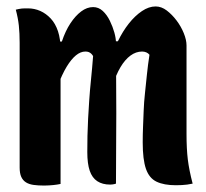

<svg xmlns="http://www.w3.org/2000/svg" viewBox="-20 -570 640 596"><path d="M578 0Q569 2 561 3Q553 4 544.5 4.5Q536 5 526 5Q489 5 466 -6Q443 -17 433 -46Q423 -75 423 -128Q423 -152 424 -176.5Q425 -201 426 -227Q427 -253 430 -280.5Q433 -308 436 -338Q439 -368 444 -400Q440 -405 434 -407.5Q428 -410 421 -410Q402 -410 385 -397.5Q368 -385 354 -361.5Q340 -338 330 -305V-442H346Q361 -473 380 -497Q399 -521 420.5 -535.5Q442 -550 463 -550Q481 -550 497.5 -537.5Q514 -525 528 -506.5Q542 -488 550.5 -467Q559 -446 559 -429Q559 -394 559 -359.5Q559 -325 559 -291Q559 -257 559 -223Q559 -189 559 -154Q559 -108 563 -75Q567 -42 578 0ZM340 0Q338 1 335 1.5Q332 2 329 2.5Q326 3 322 3Q298 3 282 -7.5Q266 -18 258.5 -40Q251 -62 251 -98Q251 -123 251.5 -148.5Q252 -174 253.5 -201.5Q255 -229 257 -259Q259 -289 262.5 -323Q266 -357 269 -396Q266 -401 262.5 -404Q259 -407 255 -408.5Q251 -410 245 -410Q230 -410 215.5 -398Q201 -386 187 -363Q173 -340 159 -303L156 -441H172Q183 -474 198.5 -497.5Q214 -521 232 -534.5Q250 -548 269 -548Q286 -548 299 -536Q312 -524 321 -505.5Q330 -487 335 -469Q340 -451 340 -437Q340 -382 340.5 -327.5Q341 -273 341 -218.5Q341 -164 340.5 -109.5Q340 -55 340 0ZM168 1Q163 2 157 3Q151 4 145 4.5Q139 5 132 5.5Q125 6 117 6Q98 6 84 4Q70 2 60.5 -4Q51 -10 46 -21Q41 -32 41 -50Q41 -115 41 -179.5Q41 -244 41 -308.5Q41 -373 41 -437Q41 -467 38.5 -490.5Q36 -514 29 -540Q33 -541 38 -542Q43 -543 47.5 -543.5Q52 -544 57 -544Q62 -544 67 -544Q87 -544 105 -536Q123 -528 137.5 -512.5Q152 -497 160 -473Q168 -449 168 -416Q168 -347 168 -277Q168 -207 168 -138Q168 -69 168 1Z"/></svg>

Font: Recursive Monospace Casual
Style: Bold
Weight: 700
Version: Version 1.047